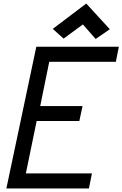

<svg xmlns="http://www.w3.org/2000/svg" viewBox="-20 -1064 691 1084"><path d="M16 0 185 -800H651L634 -715H258L207 -465H446L428 -381H187L126 -85H499L482 0ZM520 -844 448 -926 339 -846 278 -901 467 -1044 600 -899Z"/></svg>

Font: Victor Mono Thin SemiBold
Style: Italic
Weight: 600
Italic angle: -12°
Monospace: yes
Version: Version 1.561;gftools[0.9.30]